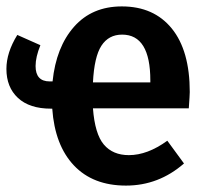

<svg xmlns="http://www.w3.org/2000/svg" viewBox="-20 -564 645 599"><path d="M572 -277Q572 -268 569 -226H270Q276 -146 304 -113Q332 -80 382 -80Q440 -80 502 -125L554 -54Q475 15 373 15Q270 15 210.5 -48Q151 -111 143 -225H139Q72 -225 36 -258.5Q0 -292 0 -349Q0 -400 34 -455L106 -423Q91 -386 91 -358Q91 -310 135 -310H144Q155 -417 211 -480.5Q267 -544 360 -544Q460 -544 516 -475Q572 -406 572 -277ZM449 -307V-313Q449 -456 361 -456Q319 -456 296.5 -421.5Q274 -387 270 -307Z"/></svg>

Font: Fira Sans Condensed Medium
Style: Regular
Weight: 500
Width: 3
Designer: Carrois Corporate & Edenspiekermann AG
Foundry: Carrois Corporate GbR & Edenspiekermann AG
Version: Version 4.203;PS 004.203;hotconv 1.0.88;makeotf.lib2.5.64775